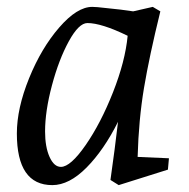

<svg xmlns="http://www.w3.org/2000/svg" viewBox="-20 -528 548 558"><path d="M29 -140Q29 -213 64.5 -300.5Q100 -388 152 -448Q204 -508 248 -508Q260 -508 284.5 -505Q309 -502 331 -500L367 -495L424 -508L446 -495Q414 -365 398.5 -272.5Q383 -180 380 -72L471 -68L468 -35L325 10L301 -5Q304 -24 313 -93L323 -174Q282 -92 231.5 -41Q181 10 132 10Q29 10 29 -140ZM157 -43Q185 -43 229 -106.5Q273 -170 308.5 -260Q344 -350 351 -424Q275 -461 234 -461Q209 -461 180 -408Q151 -355 131 -280Q111 -205 111 -146Q111 -101 124 -72Q137 -43 157 -43Z"/></svg>

Font: Andada Pro
Style: Italic
Weight: 400
Italic angle: -7°
Designer: Carolina Giovagnoli
Foundry: Huerta Tipografica
Version: Version 3.005; ttfautohint (v1.8.4)